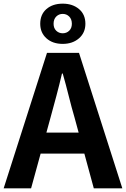

<svg xmlns="http://www.w3.org/2000/svg" viewBox="-24 -1030 689 1050"><path d="M-4 0 233 -741H408L645 0H489L384 -386Q367 -444 351.5 -506.5Q336 -569 319 -628H315Q301 -568 284.5 -506Q268 -444 252 -386L146 0ZM143 -190V-305H495V-190ZM319 -790Q264 -790 230 -820.5Q196 -851 196 -900Q196 -951 230 -980.5Q264 -1010 319 -1010Q373 -1010 408 -980.5Q443 -951 443 -900Q443 -851 408 -820.5Q373 -790 319 -790ZM319 -848Q340 -848 354.5 -862Q369 -876 369 -900Q369 -925 354.5 -939.5Q340 -954 319 -954Q298 -954 283.5 -939.5Q269 -925 269 -900Q269 -876 283.5 -862Q298 -848 319 -848Z"/></svg>

Font: Noto Sans KR
Style: Bold
Weight: 700
Designer: Ryoko NISHIZUKA  (kana, bopomofo & ideographs); Paul D. Hunt (Latin, Greek & Cyrillic); Sandoll Communications , Soo-you
Foundry: Adobe
Version: Version 2.004-H2;hotconv 1.0.118;makeotfexe 2.5.65603